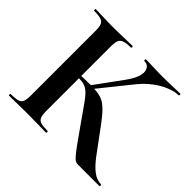

<svg xmlns="http://www.w3.org/2000/svg" viewBox="-150 -802 979 979"><g transform="rotate(45 339.5 -312.5)"><path d="M522 0Q513 0 505.5 -3Q498 -6 484.5 -21Q471 -36 446 -70.5Q421 -105 377 -168Q345 -213 325 -242Q305 -271 289.5 -286.5Q274 -302 257 -308.5Q240 -315 214 -315Q205 -315 195 -314Q185 -313 174 -312L173 -330Q242 -333 282 -333Q319 -333 344 -327.5Q369 -322 389.5 -306.5Q410 -291 433.5 -262.5Q457 -234 490 -188Q530 -133 559.5 -94Q589 -55 616.5 -34Q644 -13 676 -12Q679 -12 679 -6Q679 0 676 0ZM25 0Q22 0 22 -6Q22 -12 25 -12Q58 -12 75 -17Q92 -22 97.5 -37Q103 -52 103 -81V-544Q103 -573 97.5 -587.5Q92 -602 75.5 -607.5Q59 -613 26 -613Q23 -613 23 -619Q23 -625 26 -625Q52 -625 84 -623.5Q116 -622 152 -622Q193 -622 228.5 -623.5Q264 -625 291 -625Q294 -625 294 -619Q294 -613 291 -613Q259 -613 242 -607Q225 -601 219.5 -586Q214 -571 214 -542V-81Q214 -52 219.5 -37Q225 -22 241.5 -17Q258 -12 291 -12Q294 -12 294 -6Q294 0 291 0Q263 0 228 -1Q193 -2 152 -2Q116 -2 83.5 -1Q51 0 25 0ZM295 -317 277 -326 387 -477Q432 -539 427.5 -576Q423 -613 387 -613Q385 -613 385 -619Q385 -625 387 -625Q411 -625 441 -623.5Q471 -622 511 -622Q557 -622 583.5 -623.5Q610 -625 635 -625Q638 -625 638 -619Q638 -613 635 -613Q606 -613 571 -598.5Q536 -584 502.5 -558.5Q469 -533 443 -501Z"/></g></svg>

Font: Cormorant Light
Style: Regular
Weight: 300
Designer: Christian Thalmann (Catharsis Fonts)
Foundry: Catharsis Fonts
Version: Version 4.000